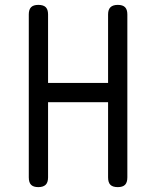

<svg xmlns="http://www.w3.org/2000/svg" viewBox="-20 -757 640 787"><path d="M423 -338H177V-30Q177 -9 167 0.5Q157 10 137 10Q117 10 107.5 0.5Q98 -9 98 -30V-698Q98 -718 107.5 -727.5Q117 -737 137 -737Q158 -737 167.5 -727.5Q177 -718 177 -698V-417H423V-698Q423 -718 433 -727.5Q443 -737 463 -737Q483 -737 492.5 -727.5Q502 -718 502 -698V-30Q502 -9 492.5 0.5Q483 10 463 10Q442 10 432.5 0.5Q423 -9 423 -30Z"/></svg>

Font: Maple Mono Light
Style: Regular
Weight: 300
Monospace: yes
Designer: subframe7536
Version: Version 7.000